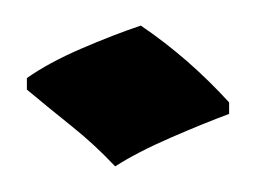

<svg xmlns="http://www.w3.org/2000/svg" viewBox="-20 -652 213 150"><path d="M1 -591Q18 -603 43.5 -614Q69 -625 90 -632Q127 -607 159 -572V-563Q140 -556 113.5 -544.5Q87 -533 70 -522Q54 -539 36.5 -553Q19 -567 1 -582Z"/></svg>

Font: Jaini Purva
Style: Regular
Weight: 400
Designer: Maithili Shingre, Girish Dalvi (Devanagari), Taresh Vohra (Latin)
Foundry: Ek Type
Version: Version 2.000; ttfautohint (v1.8.4.7-5d5b)